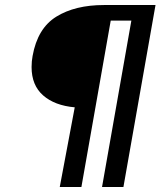

<svg xmlns="http://www.w3.org/2000/svg" viewBox="-20 -743 640 763"><path d="M105.5 -476.5Q105.5 -500 109.5 -520.5Q129 -630.5 203.8 -676.8Q278.5 -723 393 -723H598L470.5 0H385.5L502 -661H420L303.5 0H217.5L277 -316.5Q197.5 -323.5 151.5 -363.8Q105.5 -404 105.5 -476.5Z"/></svg>

Font: JuliaMono BoldItalic
Style: Regular
Weight: 700
Italic angle: -9°
Monospace: yes
Designer: cormullion
Foundry: corm
Version: Version 0.049; ttfautohint (v1.8.4)